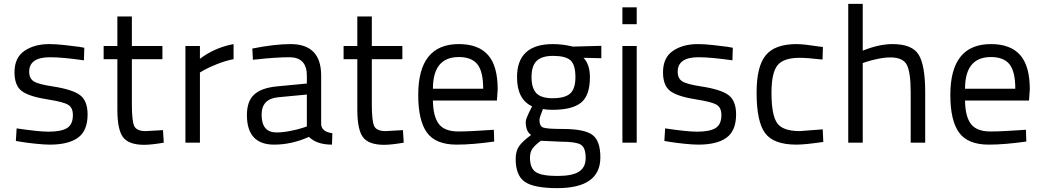

<svg xmlns="http://www.w3.org/2000/svg" viewBox="-20 -738 5392 993"><path d="M416 -491 414 -426Q303 -442 239 -442Q131 -442 131 -367Q131 -332 155 -317Q179 -302 253 -291Q356 -275 394.5 -245.5Q433 -216 433 -146Q433 -62 383.5 -26Q334 10 238 10Q210 10 166 5.5Q122 1 92 -4L62 -9L66 -74Q180 -57 231 -57Q296 -57 326.5 -75.5Q357 -94 357 -143Q357 -181 332.5 -196Q308 -211 231 -223Q133 -238 94 -266Q55 -294 55 -364Q55 -440 106.5 -475Q158 -510 235 -510Q268 -510 313.5 -505Q359 -500 388 -496Z M820 -432H662V-199Q662 -113 674 -86.5Q686 -60 734 -60L823 -65L827 0Q761 11 726 11Q647 11 617 -27.5Q587 -66 587 -172V-432H516V-500H587V-653H662V-500H820Z M939 0V-500H1014V-434Q1091 -492 1188 -510V-432Q1146 -424 1102.5 -406.5Q1059 -389 1036 -376L1014 -363V0Z M1641 -347V-93Q1645 -56 1699 -49L1697 10Q1618 10 1578 -30Q1488 10 1398 10Q1257 10 1257 -143Q1257 -214 1294 -248.5Q1331 -283 1410 -291L1567 -306V-347Q1567 -442 1476 -442Q1445 -442 1398 -439Q1351 -436 1320 -432L1288 -429L1285 -487Q1402 -510 1483 -510Q1641 -510 1641 -347ZM1567 -249 1419 -235Q1333 -227 1333 -145Q1333 -53 1410 -53Q1441 -53 1480 -60.5Q1519 -68 1543 -76L1567 -84Z M2061 -432H1903V-199Q1903 -113 1915 -86.5Q1927 -60 1975 -60L2064 -65L2068 0Q2002 11 1967 11Q1888 11 1858 -27.5Q1828 -66 1828 -172V-432H1757V-500H1828V-653H1903V-500H2061Z M2351 -58Q2384 -58 2430 -60.5Q2476 -63 2505 -65L2534 -67L2536 -6Q2423 10 2342 10Q2233 10 2188 -52.5Q2143 -115 2143 -247Q2143 -510 2353 -510Q2454 -510 2504 -453.5Q2554 -397 2554 -276L2550 -218H2219Q2220 -136 2249.5 -97Q2279 -58 2351 -58ZM2219 -279H2479Q2479 -368 2449 -405.5Q2419 -443 2353 -443Q2219 -443 2219 -279Z M2862 235Q2742 235 2694.5 202.5Q2647 170 2647 84Q2647 43 2665 17.5Q2683 -8 2727 -40Q2699 -58 2699 -109Q2699 -117 2707.5 -137Q2716 -157 2724 -172L2732 -188Q2654 -224 2654 -339Q2654 -510 2840 -510Q2862 -510 2888 -507Q2914 -504 2929 -500L2944 -497L3090 -501V-437L2998 -439Q3031 -404 3031 -339Q3031 -244 2985 -207Q2939 -170 2837 -170Q2810 -170 2788 -174Q2770 -130 2770 -117Q2770 -86 2789 -78.5Q2808 -71 2891 -71Q3001 -71 3043 -41Q3085 -11 3085 76Q3085 235 2862 235ZM2886 -5 2777 -10Q2745 14 2733 32Q2721 50 2721 78Q2721 131 2750.5 151.5Q2780 172 2863 172Q2939 172 2974 150Q3009 128 3009 79Q3009 25 2983.5 10Q2958 -5 2886 -5ZM2838 -230Q2902 -230 2929 -254.5Q2956 -279 2956 -339Q2956 -403 2930.5 -426Q2905 -449 2840 -449Q2783 -449 2756 -423.5Q2729 -398 2729 -339Q2729 -283 2753.5 -256.5Q2778 -230 2838 -230Z M3199 0V-500H3273V0ZM3199 -613V-700H3273V-613Z M3770 -491 3768 -426Q3657 -442 3593 -442Q3485 -442 3485 -367Q3485 -332 3509 -317Q3533 -302 3607 -291Q3710 -275 3748.5 -245.5Q3787 -216 3787 -146Q3787 -62 3737.5 -26Q3688 10 3592 10Q3564 10 3520 5.5Q3476 1 3446 -4L3416 -9L3420 -74Q3534 -57 3585 -57Q3650 -57 3680.5 -75.5Q3711 -94 3711 -143Q3711 -181 3686.5 -196Q3662 -211 3585 -223Q3487 -238 3448 -266Q3409 -294 3409 -364Q3409 -440 3460.5 -475Q3512 -510 3589 -510Q3622 -510 3667.5 -505Q3713 -500 3742 -496Z M4100 -510Q4120 -510 4154 -506Q4188 -502 4212 -498L4236 -495L4234 -430Q4154 -439 4116 -439Q4031 -439 4000.5 -399.5Q3970 -360 3970 -259Q3970 -145 3998.5 -102.5Q4027 -60 4116 -60L4235 -69L4238 -4Q4144 10 4099 10Q3981 10 3937 -49.5Q3893 -109 3893 -259Q3893 -395 3940.5 -452.5Q3988 -510 4100 -510Z M4442 0H4367V-718H4442V-476Q4526 -510 4596 -510Q4697 -510 4731 -455.5Q4765 -401 4765 -261V0H4690V-260Q4690 -364 4670 -402.5Q4650 -441 4585 -441Q4555 -441 4519.5 -433.5Q4484 -426 4463 -419L4442 -412Z M5103 -58Q5136 -58 5182 -60.5Q5228 -63 5257 -65L5286 -67L5288 -6Q5175 10 5094 10Q4985 10 4940 -52.5Q4895 -115 4895 -247Q4895 -510 5105 -510Q5206 -510 5256 -453.5Q5306 -397 5306 -276L5302 -218H4971Q4972 -136 5001.5 -97Q5031 -58 5103 -58ZM4971 -279H5231Q5231 -368 5201 -405.5Q5171 -443 5105 -443Q4971 -443 4971 -279Z"/></svg>

Font: TypoPRO Titillium Text
Style: 400 wt
Weight: 400
Designer: Accademia di Belle Arti di Urbino and others
Foundry: Accademia di Belle Arti di Urbino and others.
Version: Version 25.000